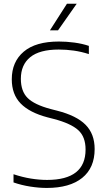

<svg xmlns="http://www.w3.org/2000/svg" viewBox="-20 -964 551 994"><path d="M222 9Q182 9 137 2Q92 -5 50 -19.5V-62Q96.5 -46.5 140.2 -39.5Q184 -32.5 223.5 -32.5Q423 -32.5 423 -190Q423 -256 384.8 -290.5Q346.5 -325 259 -348L226 -356.5Q133 -381 87 -428.2Q41 -475.5 41 -553.5Q41 -644 102.8 -696.5Q164.5 -749 285 -749Q324.5 -749 365.2 -743.5Q406 -738 440 -726.5V-684Q401 -696.5 362.2 -702Q323.5 -707.5 284 -707.5Q185 -707.5 136.5 -668Q88 -628.5 88 -556Q88 -491.5 123 -456.8Q158 -422 242.5 -399.5L275.5 -391Q376 -365.5 423 -318Q470 -270.5 470 -192.5Q470 -95 405.5 -43Q341 9 222 9ZM238.5 -807 326.5 -944.5H377L280.5 -807Z"/></svg>

Font: Encode Sans XLt
Style: Regular
Weight: 200
Designer: Multiple Designers
Foundry: Impallari Type
Version: Version 3.002; ttfautohint (v1.8.3) -l 8 -r 50 -G 200 -x 14 